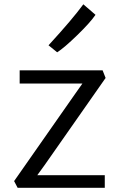

<svg xmlns="http://www.w3.org/2000/svg" viewBox="-20 -890 565 910"><path d="M251 -642.1 210 -675.3Q323.7 -799.3 375 -869.6L432.6 -819.8Q408.2 -783.7 346.4 -723.6Q284.7 -663.6 251 -642.1ZM63.5 0 46.9 -31.7 336.9 -446.3 370.6 -494.1H73.2V-556.6H466.3L480.5 -520.5L191.4 -107.4L156.7 -59.6H476.6V0Z"/></svg>

Font: HaufeMerriweatherSansLt
Style: Regular
Weight: 300
Designer: Eben Sorkin
Foundry: Eben Sorkin
Version: Version 1.56